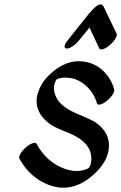

<svg xmlns="http://www.w3.org/2000/svg" viewBox="-20 -825 559 886"><path d="M278.8 -606Q274.8 -617 291.6 -638L390.5 -762L414.7 -788Q446.3 -817 457.4 -796L518.3 -669Q521.7 -662 512.4 -646.5Q503 -631 486.8 -617Q470.6 -603 456.2 -598.5Q441.8 -594 438.4 -601L392.9 -698L345.8 -640Q333.4 -624 316.4 -612.5Q299.4 -601 290.4 -601Q281.4 -601 278.8 -606ZM427.4 -348Q414.5 -394 379.8 -426.5Q345.1 -459 304.7 -465Q264.2 -471 240.1 -458Q216.4 -416 243.3 -369Q266.7 -328 344.9 -296Q398 -274 415.1 -264Q490.8 -215 482.1 -138Q474.7 -77 413.8 -21Q303 80 179.5 17Q109.7 -19 69.2 -94Q65.8 -101 74.6 -116Q83.5 -131 99.7 -145Q115.9 -159 130.3 -164Q144.8 -169 148.2 -162Q194.7 -77 276.1 -47Q328.4 -28 372.7 -42Q387.1 -47 390.5 -51Q405.4 -73 400.4 -108Q392 -172 298.5 -211Q294.6 -213 276.2 -220Q224.1 -241 207.3 -255Q122.1 -321 161.1 -413Q176.4 -450 206.9 -479Q284.4 -553 366.3 -541Q417.7 -534 455.6 -498.5Q493.5 -463 507 -412Q509.3 -404 499.5 -388.5Q489.6 -373 472.9 -359.5Q456.3 -346 443 -343Q429.7 -340 427.4 -348Z"/></svg>

Font: Kavivanar
Style: Regular
Weight: 400
Designer: Tharique Azeez
Foundry: Tharique Azeez
Version: Version 1.88